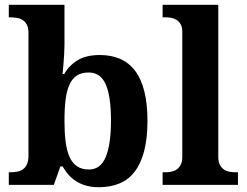

<svg xmlns="http://www.w3.org/2000/svg" viewBox="-20 -780 1041 810"><path d="M602.1 -270Q602.1 -197.3 588.6 -144.5Q575.2 -91.8 549.3 -57.4Q523.4 -22.9 485.1 -6.6Q446.8 9.8 397 9.8Q368.2 9.8 344.7 3.4Q321.3 -2.9 302.5 -14.6Q283.7 -26.4 269.3 -42.5Q254.9 -58.6 244.1 -78.1H234.9L207 0H17.1V-53.2H23.9Q38.1 -53.2 51.8 -55.7Q65.4 -58.1 76.2 -65.4Q86.9 -72.8 93.5 -86.4Q100.1 -100.1 100.1 -123V-640.1Q100.1 -661.6 93.8 -674.6Q87.4 -687.5 76.7 -694.8Q65.9 -702.1 51.5 -704.6Q37.1 -707 21 -707H17.1V-759.8H252V-588.9Q252 -573.2 250.7 -552.2Q249.5 -531.2 248 -512.7Q246.1 -490.7 244.1 -467.8H251Q272.5 -504.9 308.3 -526.4Q344.2 -547.9 400.9 -547.9Q449.7 -547.9 487.1 -531.5Q524.4 -515.1 550 -481.2Q575.7 -447.3 588.9 -394.8Q602.1 -342.3 602.1 -270ZM354 -474.1Q324.2 -474.1 304.7 -461.7Q285.2 -449.2 273.4 -423.8Q261.7 -398.4 256.8 -360.1Q252 -321.8 252 -270Q252 -220.7 256.8 -182.4Q261.7 -144 273.4 -117.9Q285.2 -91.8 305.2 -78.4Q325.2 -64.9 355 -64.9Q404.3 -64.9 426.3 -118.2Q448.2 -171.4 448.2 -271Q448.2 -373 426.3 -423.6Q404.3 -474.1 354 -474.1Z M677.7 -53.2Q689 -53.2 701.4 -55.4Q713.9 -57.6 724.4 -64.5Q734.9 -71.3 741.9 -84Q749 -96.7 749 -118.2V-646Q749 -666 741.9 -678Q734.9 -689.9 724.1 -696.5Q713.4 -703.1 700.9 -705.1Q688.5 -707 677.7 -707H666V-759.8H900.9V-118.2Q900.9 -96.7 908 -84Q915 -71.3 925.5 -64.5Q936 -57.6 948.7 -55.4Q961.4 -53.2 972.2 -53.2H983.9V0H666V-53.2Z"/></svg>

Font: Droid Serif
Style: Bold
Weight: 700
Designer: Monotype Design team
Foundry: Monotype Imaging Inc.
Version: Version 1.03